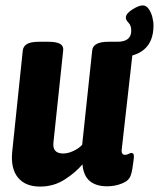

<svg xmlns="http://www.w3.org/2000/svg" viewBox="-20 -679 586 708"><path d="M128 9Q73 9 46 -24.5Q19 -58 25 -119L64 -493Q66 -509 80 -517Q94 -525 125 -525H158Q189 -525 202 -517Q215 -509 213 -493L177 -153Q173 -113 213 -113Q230 -113 250 -122Q270 -131 283 -145L320 -493Q323 -525 380 -525H416Q473 -525 470 -493L429 -129Q426 -108 442 -108Q447 -108 454 -111.5Q461 -115 465 -115Q471 -115 473 -108.5Q475 -102 472 -84Q470 -70 468 -56.5Q466 -43 462 -32Q456 -13 430 -2.5Q404 8 375 8Q335 8 311.5 -11Q288 -30 284 -73Q259 -43 218.5 -17Q178 9 128 9ZM407 -467 380 -525H413Q464 -525 464 -566Q464 -585 454 -595Q444 -605 444 -614Q444 -624 455 -634Q466 -644 481 -651.5Q496 -659 507 -659Q519 -659 528 -646.5Q537 -634 541.5 -617Q546 -600 546 -585Q546 -467 407 -467Z"/></svg>

Font: Asap Condensed
Style: Bold Italic
Weight: 700
Width: 3
Italic angle: -6°
Designer: Pablo Cosgaya
Foundry: Omnibus-Type
Version: Version 3.001; ttfautohint (v1.8.4.7-5d5b)